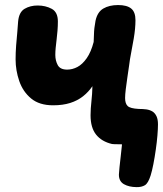

<svg xmlns="http://www.w3.org/2000/svg" viewBox="-20 -571 655 772"><path d="M529.3 181.4Q498.7 181.2 478.3 169.6Q457.9 158 458.1 130.8Q458.6 120.8 460.5 101.4Q462.4 82 465.4 57.5Q468.3 33 470.6 9.3Q461 8.8 450.1 8.9Q439.2 9 430.4 8Q388.9 -1.7 366.5 -29.6Q344.1 -57.6 344.1 -107.6Q344.1 -122 345.1 -135.8Q346.1 -149.6 347.6 -163.7Q349.1 -177.8 350.2 -192.7Q351.3 -207.7 351.6 -224.4Q335.8 -201.2 313.8 -183.8Q291.8 -166.4 262.2 -157Q232.6 -147.6 193.4 -147.6Q138.2 -147.6 105.2 -175Q72.1 -202.4 57.4 -245.2Q42.7 -288 42.7 -332.3Q42.7 -359.2 44.8 -387.5Q46.9 -415.8 49.5 -441.3Q52.1 -466.9 52.9 -484.9Q56.4 -522.3 78.9 -535.6Q101.4 -548.9 131.4 -548.9Q163.1 -548.9 187.9 -535.6Q212.7 -522.3 212.7 -484.7Q212.7 -466.4 211.2 -447.8Q209.7 -429.2 207.6 -411.9Q205.4 -394.6 203.9 -378.9Q202.4 -363.2 202.4 -350.1Q202.4 -327.3 212.2 -309.2Q222 -291.1 250 -291.1Q271.2 -291.1 291.3 -301.7Q311.4 -312.3 328.7 -337Q346 -361.7 356.6 -402.2Q357.6 -418.6 357.8 -431.7Q358 -444.9 359.5 -458Q361 -471.1 364 -487.1Q371.3 -522.4 395.3 -536.6Q419.3 -550.7 454.9 -550.7Q490.4 -550.7 507.6 -536.6Q524.7 -522.6 524.7 -489.8Q524.7 -456.7 517.7 -415.7Q510.7 -374.7 502.7 -333.3Q501.7 -326 498.9 -306.1Q496.1 -286.1 492.3 -260.9Q488.6 -235.8 485.8 -213.1Q483 -190.3 483 -176.9Q483 -154.8 493.2 -144.8Q503.3 -134.8 538 -133Q554.3 -133 568.3 -131.2Q582.3 -129.3 593.9 -122.2Q603.4 -115.9 609.3 -103.5Q615.2 -91.1 615.2 -70.9Q615.2 -53.6 613 -26.7Q610.8 0.2 606.4 30.7Q602.1 61.2 596.7 88.9Q591.3 116.6 585.6 134.7Q575.7 166 562.5 173.8Q549.3 181.7 529.3 181.4Z"/></svg>

Font: Playpen Sans
Style: Regular
Weight: 400
Designer: Laura Meseguer, Veronika Burian, José Scaglione, Kostas Bartsokas, Vera Evstafieva, Tom Grace, Yorlmar Campos
Foundry: TypeTogether
Version: Version 2.000